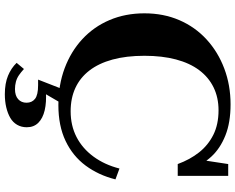

<svg xmlns="http://www.w3.org/2000/svg" viewBox="-112 -648 997 814"><g transform="rotate(90 387.0 -241.5)"><path d="M448 -669Q394 -669 351 -648Q308 -627 278 -587Q248 -547 232.5 -488.5Q217 -430 217 -355Q217 -278 233 -219.5Q249 -161 279.5 -121.5Q310 -82 353.5 -62Q397 -42 452 -42Q513 -42 561.5 -67Q610 -92 644.5 -139Q679 -186 695 -249L741 -232Q723 -160 682.5 -105.5Q642 -51 578 -20.5Q514 10 426 10Q341 10 270 -16.5Q199 -43 146.5 -91.5Q94 -140 65.5 -207Q37 -274 37 -355Q37 -436 66 -503Q95 -570 148 -618.5Q201 -667 271.5 -693.5Q342 -720 423 -720Q500 -720 555 -698Q610 -676 644.5 -638.5Q679 -601 696 -552L655 -572L676 -710H726V-496H676Q657 -548 626.5 -586.5Q596 -625 552 -647Q508 -669 448 -669ZM419 -4 373 75 368 63Q414 60 448 68Q482 76 501 95Q520 114 520 144Q520 167 509.5 185Q499 203 480 214Q461 225 435.5 231Q410 237 380 237Q334 237 301.5 223.5Q269 210 247 187L273 156Q286 168 299 177Q312 186 327 190Q342 194 358 194Q386 194 401 180.5Q416 167 416 145Q416 122 399.5 109Q383 96 342 96H318L357 -4Z"/></g></svg>

Font: Roboto Serif 120pt Expanded SemiBold
Style: Regular
Weight: 600
Width: 7
Designer: Greg Gazdowicz
Foundry: Commercial Type
Version: Version 1.008